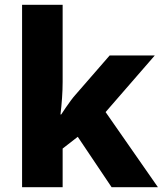

<svg xmlns="http://www.w3.org/2000/svg" viewBox="-20 -780 678 800"><path d="M241 -439Q241 -407 238.5 -371.5Q236 -336 232 -303H235Q244 -317 254 -331.5Q264 -346 275 -361Q286 -376 297 -388L437 -549H625L420 -313L638 0H445L304 -210L241 -161V0H72V-760H241Z"/></svg>

Font: Noto Sans Thai ExtraBold
Style: Regular
Weight: 800
Version: Version 2.001